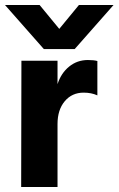

<svg xmlns="http://www.w3.org/2000/svg" viewBox="-26 -751 476 771"><path d="M274 -554H150L-6 -731H133L212 -635L291 -731H430ZM205 0H59L60 -507H205V-413Q219 -457 251.5 -483.5Q284 -510 327 -510Q351 -510 365 -506V-368Q341 -379 310 -379Q263 -379 234 -344.5Q205 -310 205 -253Z"/></svg>

Font: Hind Jalandhar
Style: Bold
Weight: 700
Designer: Namrata Goyal
Foundry: Indian Type Foundry
Version: Version 0.702;PS 1.0;hotconv 1.0.81;makeotf.lib2.5.63406